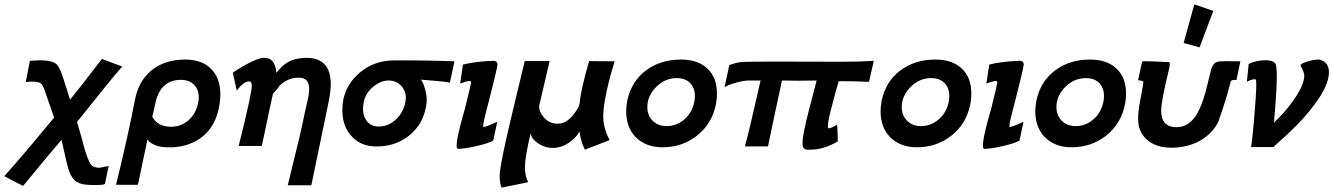

<svg xmlns="http://www.w3.org/2000/svg" viewBox="-72 -669 6111 880"><path d="M395 -399 488 -364Q431 -299 281 -110Q303 -37 316 15Q337 84 352 92Q368 100 382 100Q386 100 426 92L409 174Q401 180 355 179Q306 179 286 168Q256 153 241 105Q238 98 210 -28Q162 27 34 183Q-10 162 -52 138Q23 55 176 -130Q166 -157 133 -254Q122 -282 115 -287Q94 -299 46 -293L65 -390Q149 -398 180 -380Q199 -370 216 -316Q222 -299 233 -264Q244 -229 249 -212Q314 -292 395 -399Z M935 -196Q920 -88 847 -36Q782 10 691 6Q649 5 623 -12Q607 -21 604 -31Q599 -8 584 64Q569 136 560 178H460Q517 -56 546 -209Q563 -299 623.5 -347.5Q684 -396 776 -396Q854 -396 896 -353Q938 -310 938 -236Q938 -217 935 -196ZM836 -196Q839 -210 839 -223Q839 -259 817 -281Q795 -303 757 -303Q663 -303 640 -196Q639 -191 637 -182.5Q635 -174 632 -160Q629 -146 626 -134Q651 -88 712 -88Q757 -88 791 -117Q825 -146 836 -196Z M1433 -196 1355 180H1247Q1310 -74 1323 -143Q1327 -158 1336 -201Q1345 -238 1345 -261Q1345 -312 1300 -313Q1249 -314 1211 -278Q1206 -271 1195.5 -258Q1185 -245 1179 -239Q1174 -219 1128 0H1022Q1082 -240 1082 -277Q1082 -296 1069 -296Q1045 -296 1013 -254L995 -335Q1001 -342 1053 -372Q1112 -404 1139 -404Q1170 -404 1183 -379Q1194 -359 1194 -335Q1224 -371 1247 -384Q1278 -402 1328 -404Q1386 -405 1415 -375Q1444 -345 1444 -284Q1444 -249 1433 -196Z M2011 -388 1990 -290Q1967 -296 1857 -304Q1869 -289 1876 -261Q1886 -228 1883 -199Q1873 -102 1801 -46Q1734 6 1643 2Q1575 -1 1534 -51Q1497 -95 1497 -165Q1497 -187 1502 -215Q1519 -288 1578 -337Q1642 -390 1728 -392Q1881 -393 2011 -388ZM1786 -200Q1788 -214 1788 -220Q1788 -254 1765.5 -277Q1743 -300 1709 -300Q1673 -300 1638 -271Q1604 -243 1595 -201Q1592 -184 1592 -170Q1592 -134 1611.5 -111.5Q1631 -89 1664 -89Q1706 -89 1740.5 -119.5Q1775 -150 1786 -200Z M2208 -372Q2204 -343 2168 -203Q2138 -91 2143 -88Q2150 -84 2207 -111L2189 -25Q2171 -13 2110 1Q2051 14 2026 13Q2021 11 2021 -2Q2021 -28 2037 -91Q2040 -104 2047.5 -131Q2055 -158 2059 -171Q2087 -284 2087 -290Q2087 -298 2080 -298Q2075 -298 2057 -293Q2039 -286 2037 -286L2050 -373Q2105 -387 2183 -390Q2194 -392 2201.5 -387Q2209 -382 2208 -372Z M2628 -389 2745 -388Q2723 -314 2720 -300Q2695 -201 2693 -145Q2690 -88 2722 -27L2609 17Q2604 8 2599 -5Q2588 -34 2584 -66Q2571 -41 2540 -18Q2502 9 2462 9Q2426 9 2395 -11.5Q2364 -32 2360 -58Q2334 52 2334 95Q2334 140 2349 166L2227 191Q2218 170 2218 137Q2218 102 2250 -40Q2255 -65 2333 -389H2447L2399 -183Q2398 -159 2419 -133Q2444 -102 2484 -102Q2525 -102 2558 -146Q2584 -179 2585 -198Q2590 -257 2628 -389Z M3210 -195Q3193 -102 3121 -46Q3054 6 2964 6Q2887 6 2840 -42Q2798 -87 2798 -159Q2798 -180 2803 -208Q2822 -296 2888.5 -346Q2955 -396 3049 -396Q3127 -396 3170.5 -354.5Q3214 -313 3214 -241Q3214 -216 3210 -195ZM3110 -201Q3113 -216 3113 -229Q3113 -266 3091 -288.5Q3069 -311 3030 -311Q2976 -311 2936 -271Q2895 -230 2895 -178Q2895 -140 2919.5 -115.5Q2944 -91 2983 -91Q3028 -91 3063.5 -121Q3099 -151 3110 -201Z M3933 -390 3911 -294Q3842 -297 3772 -297Q3759 -255 3737 -168Q3718 -96 3724 -82Q3725 -81 3727 -81Q3736 -81 3764 -97Q3767 -84 3768 -21Q3703 17 3643 17Q3642 17 3636 17Q3630 17 3628 17Q3626 17 3621.5 16Q3617 15 3615 13Q3613 11 3610.5 8Q3608 5 3607 -1Q3606 -7 3606 -14Q3606 -50 3637 -170Q3639 -180 3671 -300Q3590 -298 3512 -300Q3507 -277 3498 -235Q3489 -193 3474.5 -125Q3460 -57 3448 2H3342Q3358 -52 3414 -300H3355Q3332 -298 3312 -293Q3263 -280 3249 -269L3250 -274Q3251 -280 3254 -293.5Q3257 -307 3260 -321Q3262 -331 3264 -339.5Q3266 -348 3267 -353.5Q3268 -359 3269 -363.5Q3270 -368 3271 -370V-371Q3276 -373 3287 -376Q3308 -384 3335 -385Q3379 -388 3784 -386Q3868 -386 3933 -390Z M4376 -195Q4359 -102 4287 -46Q4220 6 4130 6Q4053 6 4006 -42Q3964 -87 3964 -159Q3964 -180 3969 -208Q3988 -296 4054.5 -346Q4121 -396 4215 -396Q4293 -396 4336.5 -354.5Q4380 -313 4380 -241Q4380 -216 4376 -195ZM4276 -201Q4279 -216 4279 -229Q4279 -266 4257 -288.5Q4235 -311 4196 -311Q4142 -311 4102 -271Q4061 -230 4061 -178Q4061 -140 4085.5 -115.5Q4110 -91 4149 -91Q4194 -91 4229.5 -121Q4265 -151 4276 -201Z M4620 -372Q4616 -343 4580 -203Q4550 -91 4555 -88Q4562 -84 4619 -111L4601 -25Q4583 -13 4522 1Q4463 14 4438 13Q4433 11 4433 -2Q4433 -28 4449 -91Q4452 -104 4459.5 -131Q4467 -158 4471 -171Q4499 -284 4499 -290Q4499 -298 4492 -298Q4487 -298 4469 -293Q4451 -286 4449 -286L4462 -373Q4517 -387 4595 -390Q4606 -392 4613.5 -387Q4621 -382 4620 -372Z M5085 -195Q5068 -102 4996 -46Q4929 6 4839 6Q4762 6 4715 -42Q4673 -87 4673 -159Q4673 -180 4678 -208Q4697 -296 4763.5 -346Q4830 -396 4924 -396Q5002 -396 5045.5 -354.5Q5089 -313 5089 -241Q5089 -216 5085 -195ZM4985 -201Q4988 -216 4988 -229Q4988 -266 4966 -288.5Q4944 -311 4905 -311Q4851 -311 4811 -271Q4770 -230 4770 -178Q4770 -140 4794.5 -115.5Q4819 -91 4858 -91Q4903 -91 4938.5 -121Q4974 -151 4985 -201Z M5402 -649 5489 -619 5426 -452 5353 -472ZM5613 -388 5595 -302Q5573 -305 5569 -296Q5551 -222 5512 -111Q5489 -64 5441 -32Q5383 6 5302 8Q5221 9 5178 -35Q5148 -67 5145 -111Q5142 -150 5155 -214Q5168 -282 5168 -290Q5170 -293 5167.5 -295.5Q5165 -298 5160 -299Q5155 -300 5151 -300.5Q5147 -301 5144 -301L5163 -388Q5203 -389 5288 -384Q5292 -376 5285 -348Q5250 -205 5250 -162Q5250 -86 5321 -86Q5374 -86 5410 -140Q5435 -179 5455 -253Q5459 -270 5467 -302Q5475 -334 5479 -351Q5488 -380 5508 -386Q5521 -390 5613 -388Z M5830 -55 5764 5H5662Q5664 5 5675 -111Q5686 -240 5686 -282Q5686 -304 5683 -305Q5673 -309 5643 -295L5651 -376Q5687 -393 5730 -393Q5761 -393 5773 -378Q5780 -370 5780 -318Q5780 -254 5767 -107Q5815 -152 5854 -206Q5906 -279 5906 -322Q5906 -331 5901.5 -342Q5897 -353 5893 -360.5Q5889 -368 5889 -369Q5888 -373 5896 -377.5Q5904 -382 5920 -387Q5953 -397 5975 -396Q6019 -385 6019 -338Q6019 -278 5953 -190Q5907 -127 5830 -55Z"/></svg>

Font: GFS Neohellenic Rg
Style: Bold Italic
Weight: 700
Italic angle: -12°
Designer: Designed by Takis Katsoulidis and George D. Matthiopoulos.
Foundry: Designed by Takis Katsoulidis and George D. Matthiopoulos.
Version: Version 1.0